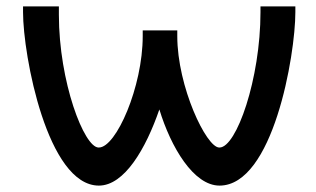

<svg xmlns="http://www.w3.org/2000/svg" viewBox="-20 -570 989 600"><path d="M426 -457C426 -299 343 -109 289 -109H288C243 -109 164 -314 164 -524V-550H52V-532C52 -397 128 10 289 10C369 10 436 -106 478 -228C514 -110 585 10 666 10C833 10 903 -397 903 -532V-550H794V-532C794 -324 719 -109 666 -109H665C625 -109 534 -299 534 -457V-475H426Z"/></svg>

Font: Mint Spirit
Style: Bold
Weight: 700
Designer: HARENDAL Hirwen
Foundry: Arkandis Digital Foundry.
Version: Version 1.004;FFEdit